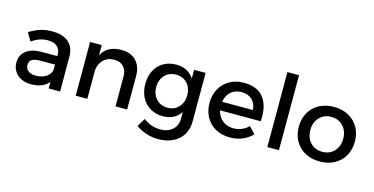

<svg xmlns="http://www.w3.org/2000/svg" viewBox="-88 -1190 3573 1835"><g transform="rotate(15 1698.5 -272.5)"><path d="M404 -65Q347 5 228 5Q172 5 129.5 -16.5Q87 -38 64 -75.5Q41 -113 41 -160Q41 -233 94 -276Q147 -319 242 -320H403V-336Q403 -387 370.5 -415Q338 -443 276 -443Q199 -443 119 -389L72 -469Q133 -505 181.5 -520.5Q230 -536 301 -536Q403 -536 459 -486.5Q515 -437 516 -349L517 0H404ZM403 -187V-236H259Q202 -236 175.5 -219.5Q149 -203 149 -165Q149 -129 176.5 -107.5Q204 -86 252 -86Q313 -86 355.5 -114.5Q398 -143 403 -187Z M1180 -331V0H1065V-299Q1065 -359 1031 -393.5Q997 -428 937 -428Q873 -427 832.5 -387Q792 -347 786 -283V0H671V-532H786V-430Q840 -536 982 -536Q1075 -536 1127.5 -481.5Q1180 -427 1180 -331Z M1814 -52Q1814 24 1780 80Q1746 136 1683.5 166.5Q1621 197 1538 197Q1420 197 1317 127L1366 44Q1405 73 1445.5 87.5Q1486 102 1533 102Q1609 102 1654.5 61Q1700 20 1700 -49V-116Q1673 -72 1628.5 -49Q1584 -26 1524 -26Q1453 -26 1398.5 -58.5Q1344 -91 1314 -149Q1284 -207 1284 -283Q1284 -358 1314 -415.5Q1344 -473 1398.5 -504.5Q1453 -536 1524 -536Q1583 -536 1628 -512.5Q1673 -489 1700 -446V-532H1814ZM1700 -280Q1700 -352 1657.5 -397.5Q1615 -443 1547 -443Q1479 -443 1436 -397.5Q1393 -352 1392 -280Q1393 -208 1435.5 -162Q1478 -116 1547 -116Q1614 -116 1657 -162Q1700 -208 1700 -280Z M2444 -265Q2444 -252 2442 -222H2040Q2054 -160 2098 -124.5Q2142 -89 2205 -89Q2248 -89 2287 -105Q2326 -121 2355 -151L2416 -86Q2376 -43 2320 -19.5Q2264 4 2196 4Q2115 4 2053.5 -30Q1992 -64 1958 -125Q1924 -186 1924 -265Q1924 -344 1958 -405.5Q1992 -467 2053.5 -501.5Q2115 -536 2193 -536Q2319 -536 2381.5 -465Q2444 -394 2444 -265ZM2194 -444Q2131 -444 2089.5 -407Q2048 -370 2038 -306H2342Q2339 -370 2299 -407Q2259 -444 2194 -444Z M2567 0V-742H2682V0Z M3362 -266Q3362 -187 3327 -125.5Q3292 -64 3229 -30Q3166 4 3085 4Q3003 4 2940 -30Q2877 -64 2842 -125.5Q2807 -187 2807 -266Q2807 -346 2842 -407Q2877 -468 2940 -502Q3003 -536 3085 -536Q3166 -536 3229 -502Q3292 -468 3327 -407Q3362 -346 3362 -266ZM2922 -265Q2922 -188 2967.5 -140Q3013 -92 3085 -92Q3157 -92 3202 -140Q3247 -188 3247 -265Q3247 -341 3201.5 -389Q3156 -437 3085 -437Q3013 -437 2967.5 -389Q2922 -341 2922 -265Z"/></g></svg>

Font: Sapa
Style: Regular
Weight: 400
Version: Version 1.20 June 8, 2016